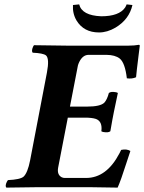

<svg xmlns="http://www.w3.org/2000/svg" viewBox="-20 -853 657 875"><path d="M377 -367.2Q437.5 -367.2 455.6 -385.3Q468.3 -399.4 476.1 -429.2Q485.4 -437 508.8 -432.6Q514.6 -431.2 517.1 -429.2Q514.2 -416.5 499 -342.8Q493.2 -314.9 482.9 -254.9Q473.6 -247.1 450.2 -251.5Q444.3 -252.9 441.9 -254.9Q447.8 -299.8 417 -311Q398.9 -316.9 367.2 -316.9H289.1L245.1 -89.8Q238.8 -56.6 261.7 -44.9Q268.6 -42 274.9 -42H372.1Q465.8 -42 524.4 -154.3Q528.8 -162.6 532.2 -169.9Q557.6 -175.3 574.2 -165Q567.9 -147.5 555.7 -108.9Q530.8 -30.8 516.1 2Q515.1 2 383.8 0H158.2Q157.2 0 8.8 2Q2 -6.3 11.7 -25.4Q14.2 -29.8 16.1 -32.2Q71.8 -34.7 87.4 -47.9Q106 -65.4 117.2 -122.1L193.8 -522Q206.1 -586.4 189.5 -600.6Q176.3 -610.8 128.9 -612.8Q122.1 -621.1 130.9 -640.6Q133.3 -645 134.8 -647Q282.7 -645 283.2 -645H565.9Q592.3 -645 613.8 -648.9Q616.2 -647.5 617.2 -646Q617.2 -642.6 611.8 -603Q602.1 -525.4 600.1 -501Q582 -492.7 558.1 -496.1Q549.8 -566.9 525.4 -586.4Q504.4 -602.5 465.8 -603H383.8Q356.9 -603 340.8 -569.8Q336.9 -561.5 335 -554.2L298.8 -367.2ZM583.5 -830.1Q568.8 -764.6 506.3 -727.1Q468.8 -705.1 431.2 -705.1Q361.8 -705.1 328.6 -759.8Q310.1 -791.5 312.5 -830.1L340.8 -833Q353.5 -782.2 441.4 -778.8Q522.9 -778.8 550.3 -818.8Q554.7 -826.2 557.1 -833Z"/></svg>

Font: Linux Libertine Capitals O
Style: Bold Italic Samll Caps
Weight: 400
Italic angle: -12°
Designer: Philipp H. Poll
Foundry: Philipp H. Poll
Version: Version 5.0.4